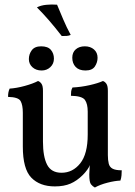

<svg xmlns="http://www.w3.org/2000/svg" viewBox="-20 -829 604 858"><path d="M225 4Q158 4 120 -35Q82 -74 82 -174V-325Q82 -360 72 -377.5Q62 -395 16 -396Q16 -407 17.5 -415.5Q19 -424 23 -433Q54 -435 90.5 -445Q127 -455 150 -467Q159 -464 165.5 -454.5Q172 -445 172 -423V-196Q172 -129 190.5 -93Q209 -57 255 -57Q305 -57 338.5 -99Q372 -141 372 -228V-330Q372 -365 359.5 -382.5Q347 -400 297 -401Q297 -412 298 -420.5Q299 -429 304 -438Q343 -440 380.5 -448.5Q418 -457 440 -467Q449 -464 455.5 -454.5Q462 -445 462 -423V-133L384 -96Q379 -83 370 -70.5Q361 -58 350 -47Q324 -21 295 -8.5Q266 4 225 4ZM404 9Q394 4 386.5 -5.5Q379 -15 379 -49Q379 -60 380.5 -80Q382 -100 389 -136H462Q462 -113 466 -97.5Q470 -82 483.5 -75Q497 -68 524 -68Q524 -58 523 -45.5Q522 -33 518 -22Q493 -21 460 -12.5Q427 -4 404 9ZM362 -514Q333 -514 318 -530Q303 -546 303 -571Q303 -595 318.5 -608.5Q334 -622 359 -622Q384 -622 400 -608Q416 -594 416 -571Q416 -550 404 -532Q392 -514 362 -514ZM166 -514Q141 -514 125 -528.5Q109 -543 109 -565Q109 -587 122 -604.5Q135 -622 164 -622Q194 -622 207.5 -606Q221 -590 221 -567Q221 -544 205 -529Q189 -514 166 -514ZM256 -668Q225 -708 198.5 -738.5Q172 -769 145 -796Q162 -805 186.5 -807.5Q211 -810 235 -808Q248 -777 262.5 -742.5Q277 -708 296 -673Q287 -669 278 -668.5Q269 -668 256 -668Z"/></svg>

Font: Vollkorn
Style: Regular
Weight: 400
Designer: Friedrich Althausen
Foundry: Friedrich Althausen
Version: Version 5.001